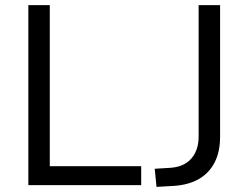

<svg xmlns="http://www.w3.org/2000/svg" viewBox="-20 -725 973 752"><path d="M91 0V-705H175V-74H533V0ZM593 7 586 -64 651 -68Q685 -71 708.5 -86Q732 -101 745 -127.5Q758 -154 758 -190V-705H842V-189Q842 -131 821 -89.5Q800 -48 760 -24.5Q720 -1 662 3Z"/></svg>

Font: Nunito Sans 11pt
Style: Regular
Weight: 400
Version: Version 3.101;gftools[0.9.27]